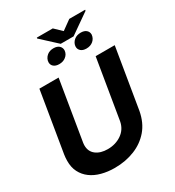

<svg xmlns="http://www.w3.org/2000/svg" viewBox="-242 -1182 1212 1331"><g transform="rotate(-30 364.5 -516.5)"><path d="M487.6 -922.6H384.6L261.4 -1036.2L262.8 -1042.6H390.3L447.1 -988.3L522.4 -1042.6H649.5L648.1 -1034.8ZM306.5 -805.4Q292.3 -805.4 281.2 -808.9Q270.2 -812.5 262.6 -818.9Q255 -825.3 251.1 -834Q247.2 -842.7 247.2 -852.6Q247.2 -866.8 254.1 -880.7Q261 -894.5 273.8 -904.8Q294.4 -921.2 324.9 -921.2Q340.2 -921.2 351.6 -917.3Q362.9 -913.4 370.4 -906.4Q377.8 -899.5 381.6 -890.4Q385.3 -881.4 385.3 -871.1Q383.2 -840.2 358.3 -821.7Q337.4 -805.4 306.5 -805.4ZM523.8 -804.7Q495 -804.7 479.6 -818.5Q464.1 -832.4 464.1 -852.6Q464.1 -866.5 470.9 -880Q477.6 -893.5 490.8 -904.1Q511.7 -920.5 543.3 -920.5Q571 -920.5 586.8 -907Q602.6 -893.5 602.6 -871.1Q599.8 -842 578.5 -823.5Q556.8 -804.7 523.8 -804.7ZM280.5 10.3Q224.1 10.3 175.8 -2.7Q127.5 -15.6 92.2 -41.7Q56.8 -67.8 36.9 -106.9Q17 -146 17.8 -198.2Q17.8 -209.5 18.8 -221.6Q19.9 -233.7 21.7 -246.4L101.2 -727.3H255L176.5 -251.8Q175.8 -246.1 175.2 -240.6Q174.7 -235.1 174.7 -229.8Q174.7 -180.8 210.2 -153.8Q245.7 -126.8 302.9 -126.8Q366.5 -126.8 414.1 -159.8Q461.6 -192.8 472.7 -251.8L551.5 -727.3H704.2L624.6 -246.4Q608.7 -160.5 560 -103.7Q511.4 -47.6 441.4 -19.5Q368.3 10.3 280.5 10.3Z"/></g></svg>

Font: Linik Sans
Style: Bold Italic
Weight: 700
Italic angle: 9°
Designer: Fonts by Rasmus Andersson / Changes by Cristiano Sobral with parts from Marc Monis
Foundry: rsms
Version: Version 3.020; ttfautohint (v1.6)